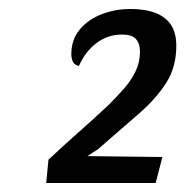

<svg xmlns="http://www.w3.org/2000/svg" viewBox="-20 -793 413 428"><path d="M83 -385 88 -437Q122 -469 155 -498Q188 -527 222 -559Q240 -577 256 -595Q272 -613 282 -633.5Q292 -654 292 -678Q292 -696 283 -706Q274 -716 252 -716Q220 -716 195 -697Q170 -678 156 -646Q146 -648 142.5 -655.5Q139 -663 139 -672Q139 -705 158 -727.5Q177 -750 207 -761.5Q237 -773 271 -773Q304 -773 327 -764Q350 -755 361.5 -737Q373 -719 373 -691Q373 -644 351 -609Q329 -574 289.5 -539.5Q250 -505 198 -460Q193 -457 187 -453Q181 -449 175 -445L342 -443L327 -385Z"/></svg>

Font: Sansita Swashed Light Light
Style: Regular
Weight: 300
Version: Version 1.003